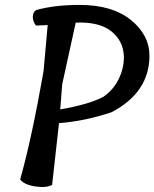

<svg xmlns="http://www.w3.org/2000/svg" viewBox="-20 -761 628 781"><path d="M304 -741Q436 -741 511.5 -680.5Q587 -620 588 -535Q588 -386 435 -305Q330 -269 220 -260Q215 -211 192 -9Q169 4 124 -2.5Q79 -9 62 -31Q108 -193 157 -470L174 -659L126 -657Q113 -675 113.5 -693.5Q114 -712 127 -720Q201 -741 304 -741ZM288 -669 233 -418Q231 -386 225 -316Q341 -336 400 -367Q439 -393 461.5 -437Q484 -481 484 -530Q482 -595 432.5 -634Q383 -673 288 -669Z"/></svg>

Font: Tillana Medium
Style: Regular
Weight: 500
Designer: Lipi Raval (Devanagari, Latin), Jonny Pinhorn (Latin)
Foundry: Indian Type Foundry
Version: Version 2.003;PS 1.0;hotconv 1.0.79;makeotf.lib2.5.61930; tt